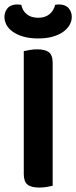

<svg xmlns="http://www.w3.org/2000/svg" viewBox="-30 -837 343 864"><path d="M147 7Q109 7 93 -7Q77 -21 77 -54V-607Q86 -609 103 -612Q120 -615 137 -615Q173 -615 190 -602Q207 -589 207 -554V-1Q198 1 181.5 4Q165 7 147 7ZM142 -757Q173 -757 192.5 -773Q212 -789 218 -815Q223 -816 226.5 -816.5Q230 -817 235 -817Q264 -817 278.5 -800.5Q293 -784 293 -761Q293 -742 283 -724.5Q273 -707 254 -693.5Q235 -680 207 -672Q179 -664 142 -664Q104 -664 76 -672Q48 -680 28.5 -693.5Q9 -707 -0.5 -724.5Q-10 -742 -10 -761Q-10 -784 4.5 -800.5Q19 -817 48 -817Q53 -817 57 -816.5Q61 -816 66 -815Q71 -789 90.5 -773Q110 -757 142 -757Z"/></svg>

Font: Baloo Chettan 2 SemiBold
Style: Regular
Weight: 600
Designer: Maithili Shingre, Unnati Kotecha and Ek Type
Foundry: Ek Type
Version: Version 1.640;hotconv 1.0.111;makeotfexe 2.5.65597; ttfautoh